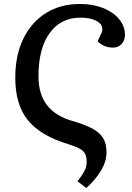

<svg xmlns="http://www.w3.org/2000/svg" viewBox="-20 -735 667 968"><path d="M415 213 371 179Q398 143 407.5 123Q417 103 417 83Q417 57 409.5 41.5Q402 26 382.5 15Q363 4 325 -8Q185 -50 121 -128.5Q57 -207 57 -343Q57 -457 98 -540.5Q139 -624 212 -669.5Q285 -715 384 -715Q449 -715 500 -694.5Q551 -674 580.5 -638.5Q610 -603 610 -559Q610 -531 593 -513Q576 -495 550 -495Q504 -495 472 -527L489 -562Q496 -576 496 -588Q496 -614 465.5 -630Q435 -646 385 -646Q287 -646 230.5 -568.5Q174 -491 174 -351Q174 -259 218 -203.5Q262 -148 349 -124Q411 -106 448 -85.5Q485 -65 501 -37Q517 -9 517 32Q517 79 489 125.5Q461 172 415 213Z"/></svg>

Font: Literata 12pt Medium
Style: Italic
Weight: 500
Italic angle: -2°
Designer: Latin by Veronika Burian and Jose Scaglione. Greek by Irene Vlachou. Cyrillic by Vera Evstafieva
Foundry: TypeTogether
Version: Version 3.002